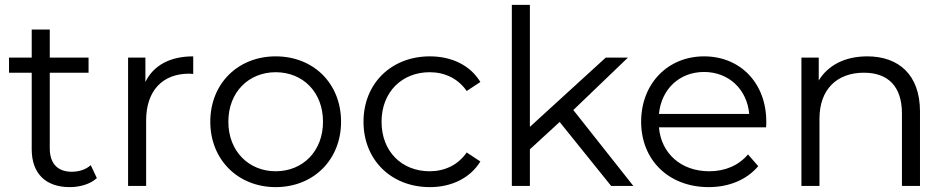

<svg xmlns="http://www.w3.org/2000/svg" viewBox="-20 -762 3884 787"><path d="M343 -526H184V-641H110V-526H17V-464H110V-150C110 -52 166 5 266 5C307 5 350 -7 377 -32L352 -85C332 -67 304 -58 274 -58C216 -58 184 -92 184 -154V-464H343Z M579 -268C579 -390 646 -460 755 -460C760 -460 766 -459 772 -459V-531C677 -531 609 -494 576 -426V-526H505V0H579Z M1110 5C1265 5 1378 -107 1378 -263C1378 -420 1265 -531 1110 -531C956 -531 842 -420 842 -263C842 -107 956 5 1110 5ZM1110 -60C1000 -60 916 -142 916 -263C916 -385 1000 -466 1110 -466C1221 -466 1304 -385 1304 -263C1304 -142 1221 -60 1110 -60Z M1742 5C1831 5 1907 -32 1949 -100L1893 -137C1857 -85 1802 -60 1741 -60C1628 -60 1544 -140 1544 -263C1544 -385 1628 -466 1741 -466C1802 -466 1857 -441 1893 -389L1949 -426C1907 -495 1831 -531 1742 -531C1584 -531 1470 -420 1470 -263C1470 -106 1584 5 1742 5Z M2330 -311 2554 -526H2463L2152 -242V-742H2078V0H2152V-150L2274 -262L2485 0H2576Z M2681 -295C2691 -397 2765 -467 2866 -467C2967 -467 3042 -396 3051 -295ZM2885 5C2968 5 3041 -25 3088 -81L3046 -129C3007 -83 2951 -60 2887 -60C2772 -60 2690 -133 2681 -240H3120C3121 -248 3121 -257 3121 -263C3121 -422 3014 -531 2866 -531C2717 -531 2608 -419 2608 -263C2608 -107 2720 5 2885 5Z M3535 -531C3444 -531 3374 -495 3336 -432V-526H3265V0H3339V-276C3339 -395 3410 -464 3521 -464C3620 -464 3677 -408 3677 -297V0H3751V-305C3751 -456 3663 -531 3535 -531Z"/></svg>

Font: Montserrat-Alt1
Style: Regular
Weight: 400
Designer: Differentunic
Foundry: Differentunic
Version: Version 7.222